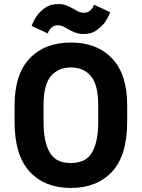

<svg xmlns="http://www.w3.org/2000/svg" viewBox="-20 -919 700 948"><path d="M330 9Q201 9 126.5 -71.5Q52 -152 52 -319V-399Q52 -552 126.5 -630.5Q201 -709 330 -709Q459 -709 533.5 -630.5Q608 -552 608 -399V-319Q608 -152 533.5 -71.5Q459 9 330 9ZM330 -114Q361 -114 386.5 -124Q412 -134 429 -158Q446 -182 455.5 -221.5Q465 -261 465 -319V-399Q465 -500 429 -543Q393 -586 330 -586Q267 -586 231 -543Q195 -500 195 -399V-319Q195 -261 204.5 -221.5Q214 -182 231 -158Q248 -134 273 -124Q298 -114 330 -114ZM393 -751Q370 -751 353 -757.5Q336 -764 321.5 -772.5Q307 -781 294 -787.5Q281 -794 266 -794Q251 -794 241.5 -788Q232 -782 226 -774Q219 -765 216 -754L136 -791Q147 -821 165 -845Q180 -865 205 -882Q230 -899 267 -899Q290 -899 307 -892.5Q324 -886 338.5 -877.5Q353 -869 366 -862.5Q379 -856 394 -856Q408 -856 418 -862Q428 -868 434 -876Q441 -885 444 -896L524 -859Q513 -829 495 -805Q479 -785 454.5 -768Q430 -751 393 -751Z"/></svg>

Font: Golos UI
Style: Bold
Weight: 700
Designer: A.Korolkova, Vitaly Kuzmin
Foundry: ParaType Ltd
Version: Version 2.000